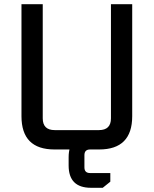

<svg xmlns="http://www.w3.org/2000/svg" viewBox="-20 -710 730 912"><path d="M82 -158V-690H183V-148Q183 -92 240 -92H450Q507 -92 507 -148V-690H608V-158Q608 0 451 0H239Q82 0 82 -158ZM306 37Q306 -69 412 -69H435V0H408Q381 0 381 27V85Q381 112 408 112H504V153L468 182H412Q306 182 306 76Z"/></svg>

Font: Oxanium ExtraLight Medium
Style: Regular
Weight: 500
Version: Version 2.000